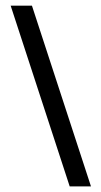

<svg xmlns="http://www.w3.org/2000/svg" viewBox="-20 -663 361 683"><path d="M17.9 -642.9H93.6L303.6 0H227.9Z"/></svg>

Font: Aire Exterior
Style: Regular
Weight: 400
Width: 4
Designer: Jayvee Enaguas (HarvettFox96)
Version: 20190503.02